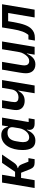

<svg xmlns="http://www.w3.org/2000/svg" viewBox="1210 -1778 580 3041"><g transform="rotate(-90 1500.5 -258.0)"><path d="M43 0H166.5L202.1 -214.5H284.4L340.6 -72.4C360.8 -21.3 390.6 0 442.5 0H499.6L516 -98.4H459.9L421.9 -195.3C403.8 -241.1 386.4 -256 357.6 -262.8L358.7 -268.8C396.7 -276.3 419.7 -293 446.4 -332L572.4 -516H441.1L299.7 -309.7H218.4L252.5 -516H128.9Z M791.9 12.1C882.1 12.1 924.7 -43 964.1 -122.5H968.4L965.2 -101.6C955.3 -38 990.1 0 1061.4 0H1131L1146.7 -94.5H1087.7L1158 -516H1034.4L1018.8 -422.2H1013.1C996.1 -489.7 956.3 -528.1 879.6 -528.1C723 -528.1 644.2 -370 644.2 -191.1C644.2 -63.9 686.1 12.1 791.9 12.1ZM769.2 -184.7C769.2 -201 770.6 -216.3 773.1 -230.5L783.7 -294.4C797.9 -378.6 836.6 -429.7 917.6 -429.7C984 -429.7 1014.6 -395.2 1004.3 -335.2L989 -242.2C981.5 -197.4 959.9 -160.2 941.1 -137.4C914.1 -104.8 881.4 -86.3 844.8 -86.3C790.5 -86.3 769.2 -126.8 769.2 -184.7Z M1543.7 0H1666.5L1752.8 -516H1629.6L1604.4 -366.1C1593 -299.7 1550.4 -255.7 1476.6 -255.7C1429.7 -255.7 1403.1 -277.7 1403.1 -315C1403.1 -328.5 1404.1 -341.6 1407.7 -364.3L1433.2 -516H1310L1282.7 -351.6C1279.1 -330.3 1277.3 -308.6 1277.3 -288.4C1277.3 -207.4 1335.6 -157.7 1422.9 -157.7C1495.7 -157.7 1543 -188.6 1581.7 -260.3H1586.6Z M2154.8 0H2278.1L2364 -516H2240.8L2195 -241.8C2186.8 -193.9 2157.3 -153.4 2143.8 -135.7C2118.6 -104 2091.3 -85.9 2053.3 -85.9C2003.9 -85.9 1984.7 -121.1 1984.7 -159.1C1984.7 -179.7 1987.6 -199.6 1991.1 -219.8L2040.8 -516H1917.6L1869.3 -228.7C1862.9 -188.9 1860.1 -163 1860.1 -137.1C1860.1 -52.6 1904.8 12.1 2000.7 12.1C2083.1 12.1 2131.4 -39.4 2170.1 -122.5H2174.7Z M2378.2 3.9H2420.5C2484.4 3.9 2526.3 -14.2 2564.3 -52.2C2609.7 -97.7 2643.1 -172.9 2672.2 -345.5L2684.7 -419.4H2814.6L2744 0H2867.5L2953.5 -516H2586.3L2558.6 -347.3C2536.9 -218 2509.9 -147.7 2466.3 -98.4H2395.2Z"/></g></svg>

Font: Margiela Mono Italic SmBold It
Style: Regular
Weight: 600
Designer: Mike Abbink, Paul van der Laan, Pieter van Rosmalen
Foundry: Bold Monday
Version: Version 2.003 2021